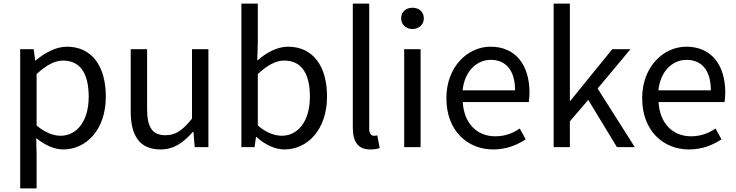

<svg xmlns="http://www.w3.org/2000/svg" viewBox="-20 -816 4085 1065"><path d="M92 229H183V45L181 -50C230 -10 282 13 331 13C456 13 567 -94 567 -280C567 -447 491 -557 351 -557C288 -557 227 -521 178 -481H175L167 -543H92ZM316 -63C280 -63 232 -78 183 -120V-405C236 -454 283 -480 329 -480C432 -480 472 -399 472 -279C472 -144 406 -63 316 -63Z M870 13C945 13 999 -26 1050 -85H1053L1060 0H1136V-543H1045V-158C993 -93 954 -66 898 -66C826 -66 796 -109 796 -210V-543H705V-199C705 -61 756 13 870 13Z M1558 13C1683 13 1794 -94 1794 -281C1794 -447 1718 -557 1577 -557C1517 -557 1456 -523 1407 -480L1410 -578V-796H1319V0H1392L1400 -56H1403C1451 -12 1508 13 1558 13ZM1543 -63C1507 -63 1458 -78 1410 -120V-405C1462 -454 1510 -480 1556 -480C1659 -480 1699 -399 1699 -279C1699 -144 1633 -63 1543 -63Z M2033 13C2057 13 2073 10 2086 5L2073 -65C2063 -63 2059 -63 2054 -63C2040 -63 2028 -74 2028 -102V-796H1937V-108C1937 -31 1965 13 2033 13Z M2222 0H2313V-543H2222ZM2268 -655C2304 -655 2331 -680 2331 -714C2331 -751 2304 -773 2268 -773C2232 -773 2205 -751 2205 -714C2205 -680 2232 -655 2268 -655Z M2716 13C2790 13 2848 -12 2896 -43L2863 -103C2823 -76 2780 -60 2727 -60C2624 -60 2553 -134 2547 -250H2913C2915 -263 2917 -282 2917 -302C2917 -457 2839 -557 2701 -557C2575 -557 2456 -447 2456 -271C2456 -92 2572 13 2716 13ZM2546 -315C2557 -422 2625 -484 2702 -484C2787 -484 2837 -425 2837 -315Z M3051 0H3141V-143L3243 -262L3402 0H3501L3295 -325L3477 -543H3376L3143 -256H3141V-796H3051Z M3802 13C3876 13 3934 -12 3982 -43L3949 -103C3909 -76 3866 -60 3813 -60C3710 -60 3639 -134 3633 -250H3999C4001 -263 4003 -282 4003 -302C4003 -457 3925 -557 3787 -557C3661 -557 3542 -447 3542 -271C3542 -92 3658 13 3802 13ZM3632 -315C3643 -422 3711 -484 3788 -484C3873 -484 3923 -425 3923 -315Z"/></svg>

Font: Noto Sans CJK TC Regular
Style: Regular
Weight: 400
Designer: Ryoko NISHIZUKA (kana & ideographs); Paul D. Hunt (Latin, Greek & Cyrillic); Wenlong ZHANG (bopomofo); Sandoll Communica
Foundry: Adobe Systems Incorporated
Version: Version 1.001;PS 1.001;hotconv 1.0.78;makeotf.lib2.5.61930